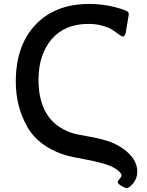

<svg xmlns="http://www.w3.org/2000/svg" viewBox="-20 -737 743 972"><path d="M60 -324Q60 -506 159.5 -611.5Q259 -717 432 -717Q521 -717 605 -688Q617 -683 621 -681.5Q625 -680 628.5 -675.5Q632 -671 632 -664Q632 -660 618 -580Q614 -552 602 -552Q597 -552 583 -562Q569 -572 552 -584Q535 -596 501.5 -606Q468 -616 428 -616Q307 -616 241 -538Q175 -460 175 -333Q175 -122 341 -65Q368 -56 420 -47.5Q472 -39 519 -25Q566 -11 605 17Q675 68 675 132Q675 165 655 190Q635 215 621 215Q613 215 594.5 204Q576 193 576 185Q576 180 585.5 169Q595 158 595 151Q595 142 582 130Q559 109 517.5 95.5Q476 82 412 70Q348 58 332 54Q257 35 202 -4Q147 -43 117.5 -96Q88 -149 74 -205Q60 -261 60 -324Z"/></svg>

Font: CMU Sans Serif
Style: Bold
Weight: 700
Version: Version 0.7.0